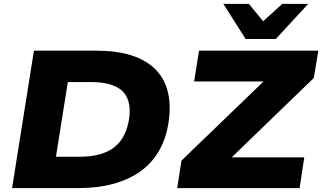

<svg xmlns="http://www.w3.org/2000/svg" viewBox="-20 -965 1653 985"><path d="M42 0 154 -705H475Q677 -705 773 -613.5Q869 -522 846 -346Q835 -262 799 -197Q763 -132 704 -88.5Q645 -45 563.5 -22.5Q482 0 380 0ZM267 -161H390Q448 -161 492.5 -173.5Q537 -186 568 -211Q599 -236 617.5 -273.5Q636 -311 643 -360Q655 -454 606.5 -499Q558 -544 446 -544H328ZM889 0 911 -141 1389 -602 1391 -547H976L1001 -705H1613L1590 -565L1112 -103L1110 -158H1541L1517 0ZM1240 -765 1126 -945H1257L1330 -856L1428 -945H1561L1395 -765Z"/></svg>

Font: Nunito Sans 10pt SemiExpanded Black
Style: Italic
Weight: 900
Width: 6
Italic angle: -9°
Designer: Vernon Adams
Foundry: Vernon Adams
Version: Version 3.101;gftools[0.9.27]